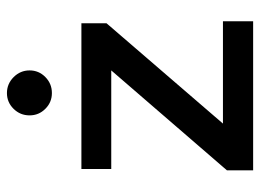

<svg xmlns="http://www.w3.org/2000/svg" viewBox="-119 -638 757 559"><g transform="rotate(-90 259.5 -358.5)"><path d="M268.1 -585.9Q241.2 -585.9 222.2 -605Q203.1 -624 203.1 -650.9Q203.1 -678.2 222.2 -697.5Q241.2 -716.8 268.1 -716.8Q294.9 -716.8 314.5 -697.3Q334 -677.7 334 -650.9Q334 -624 314.7 -605Q295.4 -585.9 268.1 -585.9ZM43 -76.2 334 -413.1H46.9V-500H471.2V-426.8L179.2 -87.9H477.1V0H43Z"/></g></svg>

Font: Oakes Grotesk Medium
Style: Regular
Weight: 500
Designer: Samuel Oakes
Foundry: Samuel Oakes
Version: Version 1.000;PS 001.000;hotconv 1.0.88;makeotf.lib2.5.64775